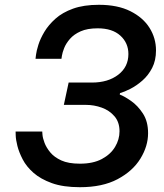

<svg xmlns="http://www.w3.org/2000/svg" viewBox="-20 -770 682 800"><path d="M313 10Q243 10 196 -7Q149 -24 119.5 -50Q90 -76 74.5 -106Q59 -136 52.5 -162Q46 -188 45.5 -205Q45 -222 45 -222H156Q156 -222 157 -208.5Q158 -195 165.5 -175Q173 -155 189.5 -135Q206 -115 235.5 -101.5Q265 -88 313 -88Q368 -88 404.5 -107.5Q441 -127 459.5 -158Q478 -189 478 -223Q478 -261 457 -285.5Q436 -310 404 -321.5Q372 -333 338 -333H246L266 -426H363Q430 -426 472.5 -458.5Q515 -491 515 -545Q515 -591 481.5 -621.5Q448 -652 387 -652Q344 -652 316 -639.5Q288 -627 271.5 -608Q255 -589 247.5 -570Q240 -551 238 -538Q236 -525 236 -525H128Q128 -525 130 -541.5Q132 -558 140 -583.5Q148 -609 165 -637.5Q182 -666 211 -692Q240 -718 284.5 -734Q329 -750 392 -750Q470 -750 523 -723.5Q576 -697 603 -654Q630 -611 630 -560Q630 -518 614 -487Q598 -456 573.5 -434.5Q549 -413 523.5 -400Q498 -387 480 -382L479 -376Q498 -369 526 -349.5Q554 -330 575.5 -297Q597 -264 597 -215Q597 -161 565 -109Q533 -57 470 -23.5Q407 10 313 10Z"/></svg>

Font: Be Vietnam Pro Medium
Style: Italic
Weight: 500
Italic angle: -12°
Designer: Lam Bao, Tony Le, Vietanh Nguyen
Foundry: Yellow Type Foundry
Version: Version 1.002; ttfautohint (v1.8.3)